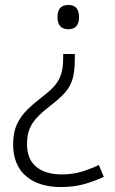

<svg xmlns="http://www.w3.org/2000/svg" viewBox="-20 -563 464 775"><path d="M282 -325Q282 -282 275 -252Q268 -222 249.5 -198Q231 -174 198 -148Q160 -119 136 -95.5Q112 -72 100.5 -45.5Q89 -19 89 18Q89 80 126.5 110.5Q164 141 229 141Q272 141 307.5 130.5Q343 120 379 103L399 151Q357 170 316.5 181Q276 192 226 192Q136 192 84.5 147.5Q33 103 33 19Q33 -28 48.5 -61.5Q64 -95 92 -122Q120 -149 158 -178Q188 -201 204.5 -222Q221 -243 228 -268Q235 -293 235 -330V-345H282ZM299 -494Q299 -445 256 -445Q212 -445 212 -494Q212 -543 256 -543Q299 -543 299 -494Z"/></svg>

Font: Noto Sans Arabic Light
Style: Regular
Weight: 300
Designer: Monotype Design Team, Nadine Chahine, Nizar Qandah and Khaled Hosny
Foundry: Monotype Imaging Inc.
Version: Version 2.012; ttfautohint (v1.8.4.7-5d5b)